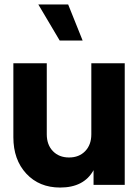

<svg xmlns="http://www.w3.org/2000/svg" viewBox="-20 -830 630 862"><path d="M351 -648H248L152 -810H286ZM390 -546H540V0H400V-66Q357 12 250 12Q156 12 98 -50.5Q40 -113 40 -214V-546H190V-227Q190 -180 217.5 -151.5Q245 -123 290 -123Q335 -123 362.5 -151.5Q390 -180 390 -227Z"/></svg>

Font: Plus Jakarta Display
Style: Bold
Weight: 700
Designer: Gumpita Rahayu
Foundry: Tokotype Studio
Version: Version 1.000;hotconv 1.0.109;makeotfexe 2.5.65596